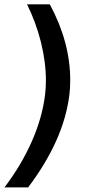

<svg xmlns="http://www.w3.org/2000/svg" viewBox="-46 -750 393 864"><path d="M-25.9 93.3Q49.8 -6.3 96.9 -113Q144 -219.7 156.7 -322.8Q160.6 -356.4 160.6 -386.7Q160.6 -470.7 138.2 -560.3Q115.7 -649.9 75.7 -730.5H178.2Q270 -560.1 270 -389.2Q270 -351.6 266.1 -322.3Q240.7 -118.7 80.6 93.3Z"/></svg>

Font: Muli
Style: Semi-BoldItalic
Weight: 600
Italic angle: -7°
Designer: Vernon Adams
Foundry: newtypography
Version: Version 2.0; ttfautohint (v1.00rc1.2-2d82) -l 8 -r 50 -G 200